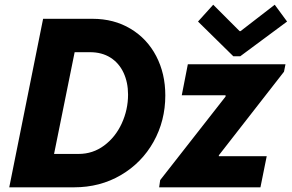

<svg xmlns="http://www.w3.org/2000/svg" viewBox="-20 -800 1246 820"><path d="M164.1 -719.7H375Q466.8 -719.7 537.6 -677.2Q608.4 -634.8 647.2 -560.3Q686 -485.8 686 -392.6Q686 -284.2 635.7 -194.3Q585.4 -104.5 496.3 -52.2Q407.2 0 296.4 0H19.5ZM526.9 -396Q526.9 -448.2 507.6 -489.5Q488.3 -530.8 451.7 -554Q415 -577.1 364.3 -577.1H298.8L210.9 -142.6H315.9Q376.5 -142.6 424.8 -178.5Q473.1 -214.4 500 -272.9Q526.9 -331.5 526.9 -396ZM664.1 -30.8 943.4 -387.7V-393.1H756.3L782.2 -525.4H1199.2L1192.9 -493.7L914.6 -136.7V-132.8H1119.1L1092.3 0H659.7ZM825.7 -708 890.6 -779.8 1003.4 -667H1007.3L1153.3 -779.8L1206.1 -708L1005.9 -559.6H976.6Z"/></svg>

Font: Reddit Sans Fudge ExBold Italic
Style: Regular
Weight: 800
Italic angle: -11.25°
Designer: Stephen Hutchings
Version: Version 1.013